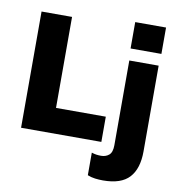

<svg xmlns="http://www.w3.org/2000/svg" viewBox="-100 -831 1067 1147"><g transform="rotate(10 433.0 -257.5)"><path d="M65 0V-705H250V-153H552V0ZM601 225Q577 225 553 222Q529 219 507 210V73Q522 78 535.5 80Q549 82 564 82Q593 82 612.5 65.5Q632 49 632 6V-508H810V12Q810 117 760.5 171Q711 225 601 225ZM627 -580V-740H814V-580Z"/></g></svg>

Font: Mulish ExtraLight Black
Style: Regular
Weight: 900
Version: Version 3.603